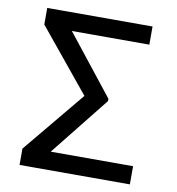

<svg xmlns="http://www.w3.org/2000/svg" viewBox="-80 -785 791 857"><g transform="rotate(10 315.5 -356.0)"><path d="M565.3 -82.4V0H105.1V-82.4ZM542.6 -711.6V-629.3H88.1V-711.6ZM404.8 -359.4V-349.4L126.4 0H65.3V-73.9L296.9 -353.7L65.3 -636.4V-711.6H126.4Z"/></g></svg>

Font: InterMG
Style: Regular
Weight: 400
Designer: Rasmus Andersson
Foundry: rsms
Version: Version 3.019;December 26, 2023;FontCreator 15.0.0.2955 64-b